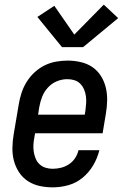

<svg xmlns="http://www.w3.org/2000/svg" viewBox="-20 -799 540 827"><path d="M207 8Q178 8 150.5 2Q123 -4 100 -19Q77 -34 62 -57Q47 -80 40 -106.5Q33 -133 33.5 -162.5Q34 -192 39 -221L61 -351Q65 -375 73 -399.5Q81 -424 95 -446.5Q109 -469 129 -487.5Q149 -506 172.5 -517.5Q196 -529 221.5 -533.5Q247 -538 272 -538Q300 -538 328 -531.5Q356 -525 378 -510Q400 -495 414.5 -472Q429 -449 435.5 -422.5Q442 -396 441.5 -367Q441 -338 436 -309L422 -225H131L128 -207Q125 -192 124 -176Q123 -160 125.5 -144.5Q128 -129 134 -115Q140 -101 151 -91Q162 -81 176.5 -76.5Q191 -72 207 -72Q225 -72 243 -76.5Q261 -81 277 -91.5Q293 -102 303.5 -118Q314 -134 318 -152H408Q400 -119 382 -88Q364 -57 336.5 -34Q309 -11 275 -1.5Q241 8 207 8ZM144 -305H345L348 -323Q350 -338 351 -354Q352 -370 350 -385Q348 -400 342 -414Q336 -428 325.5 -438.5Q315 -449 300.5 -453.5Q286 -458 270 -458Q270 -458 270 -458Q270 -458 270 -458Q247 -458 225 -449Q203 -440 186.5 -422Q170 -404 161.5 -382Q153 -360 149 -337ZM247 -596 141 -726 214 -774 300 -650 427 -779 489 -721 338 -596Z"/></svg>

Font: Iosevka Slab Medium Oblique
Style: Regular
Weight: 500
Italic angle: -9°
Monospace: yes
Designer: Belleve Invis
Foundry: Belleve Invis
Version: Version 11.1.1; ttfautohint (v1.8.3)